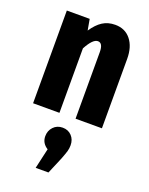

<svg xmlns="http://www.w3.org/2000/svg" viewBox="-160 -629 800 1033"><g transform="rotate(20 240.0 -113.0)"><path d="M316.9 -547.9Q373.5 -547.9 406.2 -507.1Q439 -466.3 439 -397V0H288.1V-380.9Q288.1 -433.1 258.8 -433.1Q230 -433.1 195.8 -369.1V0H44.9V-530.8H175.8L187 -467.8Q213.9 -508.3 244.6 -528.1Q275.4 -547.9 316.9 -547.9ZM240.2 68.8Q272 68.8 292 90.1Q312 111.3 312 144Q312 161.6 307.4 178Q302.7 194.3 290 227.1L250 321.8H176.8L203.1 206.1Q167 183.6 167 144Q167 112.3 187.5 90.6Q208 68.8 240.2 68.8Z"/></g></svg>

Font: Fira Sans Compressed
Style: Bold
Weight: 700
Width: 1
Designer: Carrois Corporate & Edenspiekermann AG
Foundry: Carrois Corporate GbR & Edenspiekermann AG
Version: Version 4.203;PS 004.203;hotconv 1.0.88;makeotf.lib2.5.64775